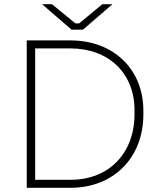

<svg xmlns="http://www.w3.org/2000/svg" viewBox="-20 -892 752 912"><path d="M320 -751H374L514 -872H466L356 -781H338L227 -872H180ZM107 0H315C519 0 661 -142 661 -349V-367C661 -562 520 -700 315 -700H107ZM147 -38V-662H315C496 -662 619 -544 619 -369V-351C619 -165 499 -38 315 -38Z"/></svg>

Font: Fixel Display ExtraLight
Style: Regular
Weight: 200
Designer: AlfaBravo + MacPaw
Foundry: Kyrylo Tkachov, Marchela Mozhyna, Serhii Makarenko, Maria Weinstein, Zakhar Kryvoshyya
Version: Version 1.211